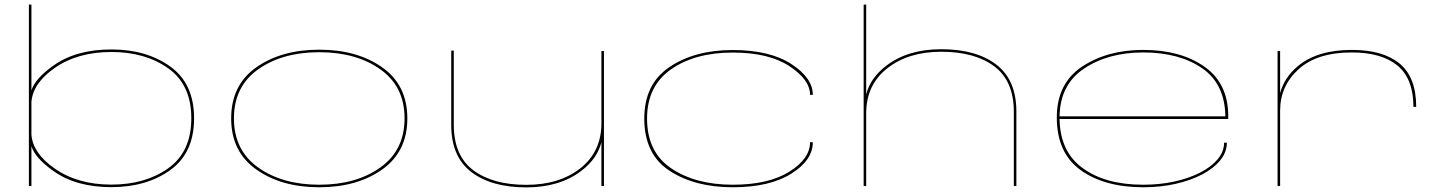

<svg xmlns="http://www.w3.org/2000/svg" viewBox="-20 -805 6260 831"><path d="M105 0V-785H116V-413.5Q131 -464 211 -521Q309 -591 462 -591Q614 -591 717 -517Q820 -443 820 -293Q820 -143 717 -69Q614 5 462 5Q309 5 211 -65Q131 -122 116 -172.5V0ZM116 -364V-222Q122.5 -141.5 215.5 -76.5Q315 -6 462 -6Q609 -6 708.5 -77Q808 -148 808 -293Q808 -438 708.5 -509Q609 -580 462 -580Q315 -580 215.5 -510Q122.5 -444.5 116 -364Z M1362 5.5Q1198 5.5 1089.2 -71.5Q980.5 -148.5 980.5 -292.5Q980.5 -437 1089.2 -513.5Q1198 -590 1362 -590Q1525.5 -590 1634.2 -513.5Q1743 -437 1743 -292.5Q1743 -148.5 1634.2 -71.5Q1525.5 5.5 1362 5.5ZM1362 -5.5Q1521.5 -5.5 1626.2 -80.2Q1731 -155 1731 -292.5Q1731 -430.5 1626.2 -504.8Q1521.5 -579 1362 -579Q1202 -579 1097.2 -504.8Q992.5 -430.5 992.5 -292.5Q992.5 -155 1097.2 -80.2Q1202 -5.5 1362 -5.5Z M2583 0V-190Q2565.5 -118.5 2496 -65.5Q2402.5 6 2258 6Q2107 6 2020 -60.5Q1933 -127 1933 -264V-586H1944V-265Q1944 -131.5 2028.5 -68.2Q2113 -5 2258 -5Q2401 -5 2492 -76.8Q2583 -148.5 2583 -271.5V-584H2594V0Z M3151.5 5.5Q2987 5.5 2877.8 -66Q2768.5 -137.5 2768.5 -292Q2768.5 -441.5 2877.8 -515Q2987 -588.5 3151.5 -588.5Q3311.5 -588.5 3404.8 -528Q3498 -467.5 3498 -394.5H3486Q3486 -460 3396.5 -518.8Q3307 -577.5 3151.5 -577.5Q2988.5 -577.5 2884.5 -505Q2780.5 -432.5 2780.5 -292Q2780.5 -146.5 2885.8 -76Q2991 -5.5 3151.5 -5.5Q3306.5 -5.5 3396.2 -61.8Q3486 -118 3486 -189.5H3498Q3498 -111.5 3404.2 -53Q3310.5 5.5 3151.5 5.5Z M3718 0V-785H3729V-396Q3746.5 -467.5 3816.5 -521Q3909.5 -592 4054 -592Q4205 -592 4292 -525.5Q4379 -459 4379 -322V0H4368V-321Q4368 -454.5 4283.5 -517.8Q4199 -581 4054 -581Q3911 -581 3820 -509.2Q3729 -437.5 3729 -314.5V0Z M4928 5.5Q4761 5.5 4657.5 -68.5Q4554 -142.5 4554 -296.5Q4554 -444 4663.2 -516.5Q4772.5 -589 4928 -589Q5089 -589 5192.5 -516.8Q5296 -444.5 5296 -302V-290H4566Q4568 -149.5 4664.5 -78.5Q4763 -5.5 4928 -5.5Q4999 -5.5 5062.2 -19.2Q5125.5 -33 5174 -57.8Q5222.5 -82.5 5250.2 -115.8Q5278 -149 5278 -187.5H5290Q5290 -146.5 5261.5 -111.5Q5233 -76.5 5183.2 -50.2Q5133.5 -24 5068 -9.2Q5002.5 5.5 4928 5.5ZM4566 -301.5H5283.5Q5281.5 -441 5184 -509Q5084.5 -578 4928 -578Q4775.5 -578 4671 -507.5Q4568 -438 4566 -301.5Z M6097.5 -342.5Q6097.5 -463.5 6029 -520.8Q5960.5 -578 5830.5 -578Q5680.5 -578 5600.5 -505.5Q5520.5 -433 5520.5 -326.5V0H5509.5V-584H5520.5V-401.5Q5538 -469 5597 -518.5Q5681 -589 5831.5 -589Q5966 -589 6037.8 -529.8Q6109.5 -470.5 6109.5 -342.5Z"/></svg>

Font: Anybody UltraExpanded Thin
Style: Regular
Weight: 100
Width: 9
Designer: Tyler Finck
Foundry: Etcetera Type Company
Version: Version 1.010; ttfautohint (v1.8.3) -l 8 -r 50 -G 200 -x 14 